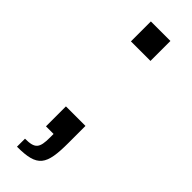

<svg xmlns="http://www.w3.org/2000/svg" viewBox="-218 -525 660 660"><g transform="rotate(45 111.5 -195.0)"><path d="M64 -510V-413H159V-510ZM43 81V120C142 120 159 94 159 -15V-97H64V0H101V17C101 69 91 81 43 81Z"/></g></svg>

Font: Saira UNSAM
Style: Regular
Weight: 400
Designer: Hector Gatti with collaboration of the Omnibus-Type team
Foundry: Omnibus-Type
Version: Version 0.072;PS 000.072;hotconv 1.0.88;makeotf.lib2.5.64775